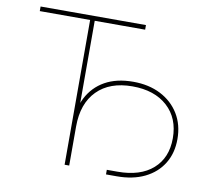

<svg xmlns="http://www.w3.org/2000/svg" viewBox="-81 -819 1009 921"><g transform="rotate(10 423.5 -358.5)"><path d="M43.9 -705.1V-727.5H557.1V-705.1H311.5V0H289.1V-705.1ZM492.7 11.2V-11.2H544.9Q655.8 -11.2 717 -65.4Q778.3 -119.6 778.3 -214.8Q778.3 -312.5 715.6 -369.6Q652.8 -426.8 544.9 -426.8Q434.6 -426.8 373 -364.5Q311.5 -302.2 311.5 -189.9H292Q292 -269.5 321.5 -327.6Q351.1 -385.7 407.5 -417.5Q463.9 -449.2 544.9 -449.2Q621.1 -449.2 678.7 -419.7Q736.3 -390.1 768.6 -337.4Q800.8 -284.7 800.8 -214.8Q800.8 -146.5 769.5 -95.7Q738.3 -44.9 680.9 -16.8Q623.5 11.2 544.9 11.2Z"/></g></svg>

Font: Inter 24pt Thin
Style: Regular
Weight: 250
Designer: Rasmus Andersson
Foundry: rsms
Version: Version 4.001;git-66647c0bb